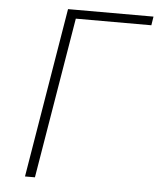

<svg xmlns="http://www.w3.org/2000/svg" viewBox="-53 -781 705 828"><g transform="rotate(5 300.0 -367.5)"><path d="M86 0 208 -735H578L572 -697H245L129 0Z"/></g></svg>

Font: Iosevka SS04 XLt Ex Obl
Style: Regular
Weight: 200
Width: 7
Italic angle: -9°
Monospace: yes
Designer: Belleve Invis
Foundry: Belleve Invis
Version: Version 19.0.0; ttfautohint (v1.8.4)